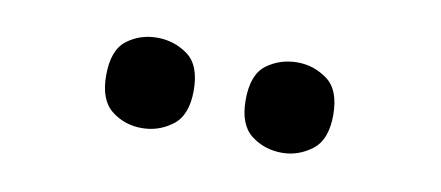

<svg xmlns="http://www.w3.org/2000/svg" viewBox="-30 -826 638 278"><g transform="rotate(10 288.5 -687.5)"><path d="M391.1 -621.6Q365.1 -621.6 345.6 -636.7Q326.2 -651.8 326.2 -688Q326.2 -725.2 345.6 -739.8Q365.1 -754.4 391.1 -754.4Q415 -754.4 435 -739.8Q454.9 -725.2 454.9 -688Q454.9 -651.8 435 -636.7Q415 -621.6 391.1 -621.6ZM184.9 -621.6Q159.4 -621.6 140.3 -636.7Q121.1 -651.8 121.1 -688Q121.1 -725.2 140.3 -739.8Q159.4 -754.4 184.9 -754.4Q209.9 -754.4 229.9 -739.8Q249.8 -725.2 249.8 -688Q249.8 -651.8 229.9 -636.7Q209.9 -621.6 184.9 -621.6Z"/></g></svg>

Font: Noto Serif Gurmukhi
Style: Regular
Weight: 400
Designer: Vaibhav Singh and the Monotype Design Team
Foundry: Monotype Imaging Inc.
Version: Version 2.003